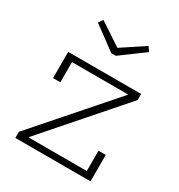

<svg xmlns="http://www.w3.org/2000/svg" viewBox="-180 -886 935 1005"><g transform="rotate(30 287.0 -383.0)"><path d="M302.5 -635.5H274.5L133.5 -739.5L152.5 -765.5L288.5 -675.5L424.5 -765.5L443.5 -739.5ZM61.5 -37 458.5 -490V-504.5L517 -492L121 -39.5V-23.5ZM517 -528.5V-492H120V-370H76V-528.5ZM472 -159.5H516V0H61.5V-37H472Z"/></g></svg>

Font: Hepta Slab Light
Style: Regular
Weight: 300
Designer: Michael LaGattuta
Foundry: Michael LaGattuta
Version: Version 1.102